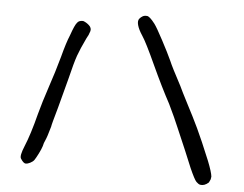

<svg xmlns="http://www.w3.org/2000/svg" viewBox="-52 -676 1104 867"><g transform="rotate(5 500.0 -242.5)"><path d="M579.1 -612.3Q590.8 -613.3 616.2 -580.1Q627.9 -564.5 657.2 -509.3Q686.5 -454.1 702.1 -419.9Q712.9 -393.6 757.8 -309.6Q766.6 -290 796.9 -231.4Q825.2 -177.7 849.1 -127.4Q873 -77.1 911.1 15.6Q930.7 65.4 932.6 85L930.7 97.7L923.8 112.3Q904.3 129.9 884.8 126Q877 124 867.7 114.7Q858.4 105.5 835.9 54.7Q808.6 -12.7 759.8 -125Q744.1 -163.1 713.9 -225.6Q675.8 -295.9 630.9 -393.6Q585 -494.1 566.4 -521.5Q548.8 -547.9 543.5 -567.9Q538.1 -587.9 546.9 -597.7Q552.7 -604.5 560.5 -608.9Q568.4 -613.3 579.1 -612.3ZM267.6 -553.7Q275.4 -565.4 294.9 -564.5Q309.6 -559.6 322.3 -547.9Q335 -536.1 331.1 -521.5Q325.2 -502 316.4 -488.3Q292 -437.5 280.8 -405.8Q269.5 -374 251 -297.9Q223.6 -194.3 215.8 -165Q192.4 -83 192.4 -77.1Q178.7 -28.3 171.9 -14.2Q165 0 162.1 14.6Q158.2 27.3 147.5 48.8Q136.7 70.3 129.9 80.1Q124 87.9 112.3 93.8Q100.6 99.6 92.8 99.6Q82 99.6 69.3 79.1Q61.5 67.4 80.1 22.5Q103.5 -33.2 127.9 -128.9Q141.6 -180.7 166 -253.9Q189.5 -323.2 209 -393.6Q226.6 -460.9 241.2 -495.1Q257.8 -543 267.6 -553.7Z"/></g></svg>

Font: JasonHandwriting4
Style: Regular
Weight: 400
Version: Version 1.01.21